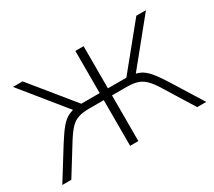

<svg xmlns="http://www.w3.org/2000/svg" viewBox="-98 -666 944 848"><g transform="rotate(-30 374.0 -242.0)"><path d="M7 0 104 -156Q131 -199 150.5 -222Q170 -245 190.5 -255Q211 -265 239 -268L220 -256L35 -484H84L259 -269H353V-484H395V-269H489L664 -484H713L528 -256L509 -268Q538 -265 558 -255Q578 -245 597.5 -222Q617 -199 644 -156L741 0H695L602 -150Q582 -183 564 -201Q546 -219 524 -226Q502 -233 469 -233H395V0H353V-233H279Q246 -233 224 -226Q202 -219 184.5 -201Q167 -183 146 -150L53 0Z"/></g></svg>

Font: Nunito Sans 12pt ExtraLight
Style: Regular
Weight: 200
Designer: Vernon Adams
Foundry: Vernon Adams
Version: Version 3.101;gftools[0.9.27]